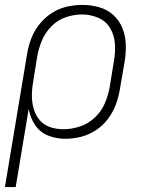

<svg xmlns="http://www.w3.org/2000/svg" viewBox="-20 -558 616 783"><path d="M0 205H44L97 -114Q103 -79 122.5 -49Q142 -19 175.5 -5.5Q209 8 246 8Q278 8 310 0Q342 -8 371 -27Q400 -46 420.5 -73.5Q441 -101 452.5 -132Q464 -163 469 -195L488 -305Q494 -340 493 -375.5Q492 -411 479.5 -442.5Q467 -474 442.5 -496.5Q418 -519 384.5 -528.5Q351 -538 315 -538Q284 -538 251.5 -530.5Q219 -523 190 -504Q161 -485 139.5 -457.5Q118 -430 106.5 -398.5Q95 -367 90 -335ZM238 -31Q210 -31 184.5 -39.5Q159 -48 142 -68Q125 -88 117.5 -114Q110 -140 110 -167.5Q110 -195 115 -223L132 -329Q138 -362 151.5 -394Q165 -426 190.5 -451.5Q216 -477 249 -488Q282 -499 315 -499Q349 -499 380.5 -485.5Q412 -472 429 -443.5Q446 -415 448.5 -380.5Q451 -346 445 -311L427 -201Q421 -168 407 -135.5Q393 -103 366 -78Q339 -53 305.5 -42Q272 -31 238 -31Z"/></svg>

Font: Iosevka Sparkle Extralight
Style: Italic
Weight: 200
Italic angle: -9°
Designer: Belleve Invis
Foundry: Belleve Invis
Version: Version 4.5.0; ttfautohint (v1.8.3)